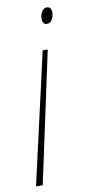

<svg xmlns="http://www.w3.org/2000/svg" viewBox="-92 -571 380 788"><g transform="rotate(-10 98.5 -177.0)"><path d="M153 -468C173 -468 182 -493 182 -512C182 -527 174 -535 163 -535C143 -535 134 -510 134 -493C134 -477 140 -468 153 -468ZM-8 181H20L137 -364H116Z"/></g></svg>

Font: Noto Sans Condensed Thin
Style: Italic
Weight: 100
Width: 3
Italic angle: -12°
Designer: Monotype Design Team
Foundry: Monotype Imaging Inc.
Version: Version 2.013